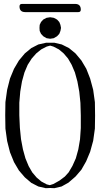

<svg xmlns="http://www.w3.org/2000/svg" viewBox="-20 -984 540 985"><path d="M296.9 -755.9 334 -737.3 367.2 -710 397.5 -673.8 422.9 -630.9 442.4 -581.1 458 -523.4 466.8 -460 467.8 -390.6 466.8 -324.2 458 -261.7 442.4 -205.1 421.9 -156.2 397.5 -113.3 367.2 -78.1 331.1 -46.9 295.9 -27.3 258.8 -18.6 237.3 -19.5 214.8 -18.6 176.8 -27.3 140.6 -45.9 107.4 -74.2 77.1 -109.4 51.8 -152.3 31.2 -203.1 16.6 -260.7 7.8 -324.2 6.8 -393.6 7.8 -460 16.6 -523.4 31.2 -581.1 51.8 -630.9 77.1 -673.8 107.4 -710 140.6 -737.3 176.8 -755.9 215.8 -764.6H237.3H259.8ZM386.7 -513.7 377 -566.4 364.3 -612.3 347.7 -651.4 329.1 -683.6 306.6 -710 282.2 -730.5 253.9 -745.1 237.3 -750 219.7 -745.1 191.4 -730.5 166 -710 142.6 -683.6 122.1 -651.4 105.5 -612.3 92.8 -566.4 84 -514.6 79.1 -457V-392.6L82 -328.1L87.9 -269.5L97.7 -217.8L110.4 -171.9L127 -131.8L145.5 -99.6L168 -73.2L192.4 -52.7L219.7 -38.1L235.4 -34.2L253.9 -40L285.2 -57.6L312.5 -78.1L332 -99.6L351.6 -132.8L369.1 -171.9L381.8 -217.8L390.6 -269.5L394.5 -327.1V-391.6L392.6 -456.1ZM202.1 -797.9 190.4 -810.5 183.6 -825.2 182.6 -840.8 183.6 -856.4 190.4 -871.1 202.1 -883.8 218.8 -892.6 237.3 -895.5 255.9 -892.6 272.5 -883.8 284.2 -871.1 290 -856.4 293 -840.8 290 -825.2 284.2 -810.5 272.5 -797.9 255.9 -788.1 237.3 -785.2 218.8 -788.1ZM365.2 -963.9Q394.5 -963.9 394.5 -934.6Q394.5 -921.9 381.8 -921.9H109.4Q80.1 -921.9 80.1 -951.2Q80.1 -963.9 92.8 -963.9Z"/></svg>

Font: B2 Hana
Style: Regular
Weight: 500
Version: 2020-08-05; (max)